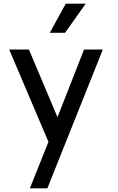

<svg xmlns="http://www.w3.org/2000/svg" viewBox="-20 -770 638 1042"><path d="M333 -592 445 -750H337L250 -592ZM538 -501H436L292 -134L137 -501H30L243 0L142 252H237Z"/></svg>

Font: Oakes Medium
Style: Regular
Weight: 500
Designer: Samuel Oakes
Foundry: Samuel Oakes
Version: Version 1.003;PS 001.003;hotconv 1.0.88;makeotf.lib2.5.64775